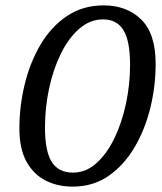

<svg xmlns="http://www.w3.org/2000/svg" viewBox="-20 -681 602 713"><path d="M250 12Q193 12 148.5 -11Q104 -34 78 -81.5Q52 -129 52 -204Q52 -286 71.5 -367Q91 -448 130 -514.5Q169 -581 228 -621Q287 -661 365 -661Q451 -661 504.5 -608.5Q558 -556 558 -444Q558 -362 538.5 -281.5Q519 -201 480 -134.5Q441 -68 383.5 -28Q326 12 250 12ZM251 -40Q299 -40 338 -75Q377 -110 405 -168Q433 -226 448 -297Q463 -368 463 -440Q463 -529 438.5 -569Q414 -609 363 -609Q314 -609 274 -574Q234 -539 205.5 -480.5Q177 -422 162 -351Q147 -280 147 -208Q147 -120 172 -80Q197 -40 251 -40Z"/></svg>

Font: Source Serif 4 Caption
Style: Italic
Weight: 400
Italic angle: -12°
Designer: Frank Grießhammer
Foundry: Adobe Systems Incorporated
Version: Version 4.004;hotconv 1.0.117;makeotfexe 2.5.65602